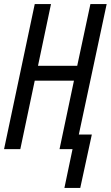

<svg xmlns="http://www.w3.org/2000/svg" viewBox="-20 -734 545 945"><path d="M297 191 337 0H273L344 -337H151L80 0H0L151 -714H231L167 -410H360L425 -714H505L368 -72H432L375 191Z"/></svg>

Font: Noto Sans UI Condensed
Style: Italic
Weight: 400
Width: 3
Italic angle: -12°
Designer: Monotype Design Team
Foundry: Monotype Imaging Inc.
Version: Version 1.901